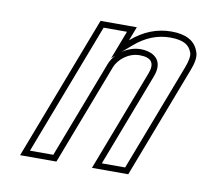

<svg xmlns="http://www.w3.org/2000/svg" viewBox="-60 -553 717 625"><g transform="rotate(10 298.0 -241.0)"><path d="M548.9 -433C537.2 -465.7 507.2 -482 458.9 -482C411.4 -482 367.7 -464.7 327.7 -430L345.3 -476H225.3L43.4 0H163.4L291.4 -335C300.8 -359.5 332.2 -388 370.4 -388C409.6 -388 422.4 -370.3 408.9 -335L280.9 0H400.9L542.3 -370C549.1 -387.8 557.6 -413.8 548.9 -433ZM293.2 -373.5C284.1 -363.9 277 -353.3 272.8 -342.1L149.6 -20H72.5L239.1 -456H316.3L280.5 -362.5ZM309.7 -387.8 340.9 -414.9C377.8 -446.9 416.5 -462 458.9 -462C503 -462 522.1 -448.6 530.1 -426.3L530.3 -425.5L530.7 -424.8C534.8 -415.6 530.5 -395.2 523.6 -377.1L387.1 -20H310L427.6 -327.9C431.6 -338.3 434 -348.2 434.1 -358.2C434.4 -393.5 403.1 -408 370.4 -408C347.2 -408 326.1 -399.4 309.7 -387.8Z"/></g></svg>

Font: Din Kursivschrift
Style: BreitGhost
Weight: 400
Version: Version 1.089